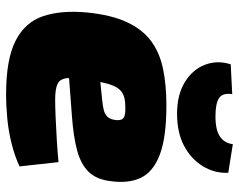

<svg xmlns="http://www.w3.org/2000/svg" viewBox="-97 -675 784 630"><g transform="rotate(90 295.0 -360.0)"><path d="M326 -514Q430 -514 487 -492.5Q544 -471 563.5 -430Q583 -389 574 -328Q568 -283 543 -258Q518 -233 473.5 -221Q429 -209 361 -204L95 -184L108 -283L306 -303Q327 -305 341 -308.5Q355 -312 363.5 -321Q372 -330 374 -349Q375 -360 372 -367Q369 -374 359 -377Q349 -380 328 -379Q307 -379 293 -373.5Q279 -368 270 -355.5Q261 -343 254.5 -320Q248 -297 242 -261Q234 -212 236.5 -188Q239 -164 256 -156.5Q273 -149 307 -149Q328 -149 364.5 -150.5Q401 -152 441.5 -154.5Q482 -157 512 -160L526 -32Q491 -16 451 -6Q411 4 370 8Q329 12 289 12Q175 12 114 -19Q53 -50 33 -109.5Q13 -169 21 -254Q29 -334 53 -385Q77 -436 115 -464Q153 -492 206 -503Q259 -514 326 -514ZM453 -732 547 -717Q549 -673 526 -634.5Q503 -596 459.5 -572.5Q416 -549 353 -549Q291 -549 249.5 -574.5Q208 -600 192.5 -640.5Q177 -681 191 -725L289 -730Q284 -699 301.5 -687Q319 -675 362 -675Q407 -675 428.5 -690Q450 -705 453 -732Z"/></g></svg>

Font: Exo 2 Black
Style: Italic
Weight: 900
Italic angle: -8°
Designer: Natanael Gama
Foundry: Natanael Gama
Version: Version 2.010